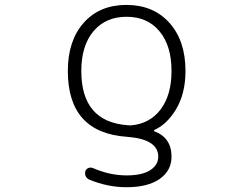

<svg xmlns="http://www.w3.org/2000/svg" viewBox="-20 -576 1040 792"><path d="M517.6 -58.6Q596.7 -64.5 642.1 -124Q687.5 -183.6 687.5 -283.2Q687.5 -387.7 637.7 -447.3Q587.9 -506.8 502 -506.8Q416 -506.8 365.7 -447.3Q315.4 -387.7 315.4 -283.2Q315.4 -74.2 504.9 -59.6Q507.8 -59.6 511.7 -59.1Q515.6 -58.6 517.6 -58.6ZM745.1 -283.2Q745.1 -190.4 706.1 -125Q668.9 -63.5 617.2 -40Q615.2 -39.1 615.2 -37.1Q615.2 -35.2 617.2 -34.2Q687.5 -7.8 687.5 70.3Q687.5 127.9 638.7 162.1Q589.8 196.3 502 196.3Q423.8 196.3 348.6 165Q338.9 161.1 334 151.4Q329.1 141.6 332 130.9Q335 121.1 344.2 117.2Q353.5 113.3 363.3 117.2Q432.6 147.5 502 147.5Q566.4 147.5 599.6 126Q632.8 104.5 632.8 70.3Q632.8 -2 503.9 -11.7Q259.8 -28.3 259.8 -283.2Q259.8 -408.2 325.2 -481.9Q390.6 -555.7 501.5 -555.7Q612.3 -555.7 678.7 -481.9Q745.1 -408.2 745.1 -283.2Z"/></svg>

Font: Rounded-X Mgen+ 2m light
Style: Regular
Weight: 200
Designer: [Source Han Sans]
Ryoko NISHIZUKA  (kana & ideographs); Paul D. Hunt (Latin, Greek & Cyrillic); Wenlong ZHANG  (bopomofo
Version: Version 1.059.20150602